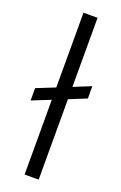

<svg xmlns="http://www.w3.org/2000/svg" viewBox="-143 -769 511 811"><g transform="rotate(20 112.5 -363.5)"><path d="M224.8 -448.5V-393.1L146.7 -361.5V0H83.5V-335.9L0.4 -302.6V-358L83.5 -391.3V-727.3H146.7V-416.9Z"/></g></svg>

Font: Inter Light BETA
Style: Regular
Weight: 300
Designer: Rasmus Andersson
Foundry: rsms
Version: Version 3.011;git-f93a4a705